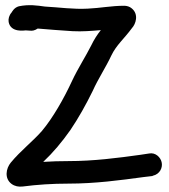

<svg xmlns="http://www.w3.org/2000/svg" viewBox="-20 -701 644 733"><path d="M78 -585 94 -584C103 -583 112 -584 124 -592C166 -588 215 -585 257 -582C294 -580 329 -583 365 -586C352 -570 339 -550 328 -527C308 -487 278 -441 255 -392C224 -325 182 -251 140 -201C105 -161 59 -126 21 -80C3 -58 -4 -20 24 1C36 10 51 13 67 11C121 4 179 0 242 0C343 0 440 -13 528 -25L562 -29L563 -30C591 -36 602 -62 597 -82C593 -100 574 -120 549 -115L516 -110C430 -98 337 -86 242 -86C209 -86 176 -85 145 -83C183 -119 216 -158 249 -205C280 -251 308 -301 334 -354C354 -399 384 -444 405 -489C424 -529 454 -553 484 -594C498 -609 511 -646 483 -669C475 -676 464 -679 454 -679C406 -679 361 -670 315 -668C259 -665 207 -673 151 -676C122 -680 91 -685 52 -677C33 -672 25 -654 24 -653C15 -643 11 -629 13 -617C21 -575 75 -585 78 -585Z"/></svg>

Font: Stray Cat
Style: Blk
Weight: 900
Version: Version 1.0